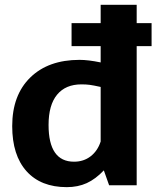

<svg xmlns="http://www.w3.org/2000/svg" viewBox="-20 -772 662 799"><path d="M548.8 -580.1V-1H434.1L412.1 -63Q377.9 -26.9 341.1 -10Q304.2 6.8 257.8 6.8Q149.9 6.8 90.3 -59.6Q30.8 -126 30.8 -247.1Q30.8 -376 106 -449.5Q181.2 -522.9 311 -522.9Q347.2 -522.9 398.9 -512.2V-580.1H277.8V-675.8H398.9V-752H548.8V-675.8H610.8V-580.1ZM182.1 -252Q182.1 -99.1 288.1 -99.1Q328.1 -99.1 357.2 -121.6Q386.2 -144 398.9 -183.1V-410.2Q368.2 -417 353.5 -418.9Q338.9 -420.9 318.8 -420.9Q252.9 -420.9 217.5 -377.9Q182.1 -335 182.1 -252Z"/></svg>

Font: Sarala
Style: Bold
Weight: 700
Designer: Andres Torresi
Foundry: Huerta Tipografica
Version: Version 1.004;PS 001.003;hotconv 1.0.70;makeotf.lib2.5.58329